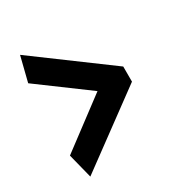

<svg xmlns="http://www.w3.org/2000/svg" viewBox="-117 -552 575 616"><g transform="rotate(-30 170.5 -244.5)"><path d="M311 -272 43 -470 20 -378 200 -245 20 -110 43 -19 311 -216Z"/></g></svg>

Font: Catamaran Thin SemiBold
Style: Regular
Weight: 600
Version: Version 2.000